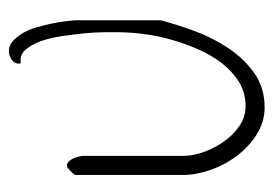

<svg xmlns="http://www.w3.org/2000/svg" viewBox="-110 -493 603 423"><g transform="rotate(-90 191.5 -281.5)"><path d="M38.1 -435.5Q43 -435.5 47.4 -431.2Q51.8 -426.8 54.2 -420.9Q56.6 -415 58.1 -409.2Q59.6 -403.3 59.6 -400.4V-179.7Q59.6 -157.2 68.4 -133.3Q77.1 -109.4 91.8 -88.9Q106.4 -68.4 126 -55.2Q145.5 -42 168.9 -42Q199.2 -42 222.7 -56.6Q246.1 -71.3 264.2 -94.7Q282.2 -118.2 295.4 -148.9Q308.6 -179.7 316.9 -210.4Q325.2 -241.2 328.6 -270.5Q332 -299.8 332 -323.2Q332 -332 332 -352.1Q332 -372.1 329.6 -397Q327.1 -421.9 323.2 -448.2Q319.3 -474.6 311.5 -495.1Q303.7 -515.6 292.5 -527.8Q281.2 -540 264.6 -537.1Q264.6 -537.1 263.7 -538.6Q262.7 -540 262.7 -541Q262.7 -551.8 272 -557.6Q281.2 -563.5 290 -563.5Q302.7 -563.5 312.5 -554.7Q322.3 -545.9 330.1 -532.7Q337.9 -519.5 342.8 -502.4Q347.7 -485.4 351.1 -469.2Q354.5 -453.1 356 -439.5Q357.4 -425.8 358.4 -417Q358.4 -416 358.4 -404.8Q358.4 -393.6 358.4 -378.9Q358.4 -364.3 358.4 -348.6Q358.4 -333 358.4 -323.2Q358.4 -317.4 358.4 -304.2Q358.4 -291 358.4 -276.4Q358.4 -261.7 358.4 -248.5Q358.4 -235.4 358.4 -229.5Q349.6 -195.3 335 -155.3Q320.3 -115.2 297.4 -80.6Q274.4 -45.9 242.2 -22.9Q210 0 166 0Q134.8 0 107.4 -17.1Q80.1 -34.2 60.1 -60.5Q40 -86.9 28.8 -118.7Q17.6 -150.4 17.6 -179.7V-417Q17.6 -418.9 23.9 -425.3Q30.3 -431.6 34.2 -434.6H36.1Q36.1 -434.6 36.6 -435.1Q37.1 -435.5 38.1 -435.5Z"/></g></svg>

Font: Zeyada
Style: Regular
Weight: 400
Version: Version 1.002 2010